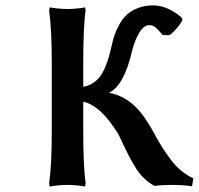

<svg xmlns="http://www.w3.org/2000/svg" viewBox="-20 -678 729 704"><path d="M227.1 -645Q257.8 -645 292 -650.9L293.9 -639.2Q285.2 -581.1 285.2 -442.9V-359.9Q304.7 -362.8 320.3 -373Q335.9 -383.3 346.2 -396.7Q356.4 -410.2 365.2 -430.7Q374 -451.2 378.9 -468.5Q383.8 -485.8 389.2 -509.8Q394 -531.7 399.9 -549.3Q405.8 -566.9 417.7 -588.4Q429.7 -609.9 445.1 -624.3Q460.4 -638.7 485.4 -648.4Q510.3 -658.2 541 -658.2Q593.8 -658.2 646 -613.8L648.9 -605Q644 -592.3 625.7 -571.8Q607.4 -551.3 600.1 -548.8L576.2 -549.8Q560.1 -569.3 550 -577.6Q540 -585.9 527.8 -585.9Q507.3 -585.9 490.7 -558.3Q474.1 -530.8 463.9 -490.2Q435.1 -364.7 379.9 -337.9Q461.4 -322.3 514.2 -240.2Q533.7 -211.9 551.8 -176.8Q568.4 -147.9 579.3 -130.9Q590.3 -113.8 607.9 -90.6Q625.5 -67.4 645.8 -51Q666 -34.7 689 -23.9L684.1 4.9Q650.9 0 608.9 0Q571.8 0 547.9 3.9Q531.7 -3.4 516.6 -16.8Q501.5 -30.3 492.2 -41.5Q482.9 -52.7 470 -75Q457 -97.2 452.6 -106Q448.2 -114.7 436 -140.1Q433.6 -145.5 412.1 -189.9V-189Q349.1 -291 285.2 -305.2V-202.1Q285.2 -68.8 293.9 -5.9L292 5.9Q257.8 0 227.1 0Q198.2 0 162.1 5.9L160.2 -5.9Q169.9 -72.3 169.9 -202.1V-442.9Q169.9 -568.8 160.2 -639.2L162.1 -650.9Q197.8 -645 227.1 -645Z"/></svg>

Font: Linear Smooth
Style: Bold
Weight: 700
Designer: Philipp H. Poll, Flanker
Foundry: Philipp H. Poll, reworked by Flanker
Version: Version 1.061 | FøM Fix